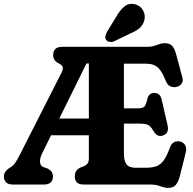

<svg xmlns="http://www.w3.org/2000/svg" viewBox="-27 -938 983 976"><path d="M500.5 -700 466.7 -615.4H412.5L188.6 -161Q174.7 -133.3 176.3 -114.7Q177.9 -96.2 192.1 -89.2L213.9 -81.8Q226.8 -75.7 234.4 -66Q242.1 -56.4 242.1 -41.3Q242.1 -21.9 231 -10.9Q219.9 0 196.5 0H38.5Q15.2 0 4 -10.9Q-7.1 -21.9 -7.1 -41.3Q-7.1 -64.8 17.9 -82.2L30.4 -89.9Q42 -97.3 51.1 -111.4Q60.2 -125.5 70.2 -144.2L283.7 -564.7Q295.5 -586.9 291.7 -597.5Q287.8 -608 270.9 -616.2Q257 -622.7 250.2 -633.4Q243.3 -644 243.3 -658.7Q243.3 -678.2 254.5 -689.1Q265.6 -700 288.9 -700ZM205.9 -335.6H471.5L471.7 -250.3H203.1ZM519.5 -387.3H675.9Q700.9 -387.3 708.9 -398.6Q716.9 -409.9 721.7 -434.8Q729.2 -465 756.7 -465.5Q786.7 -466 794.6 -432.6L824.6 -302.4Q834.6 -260.6 801.4 -249.3Q773.8 -239.1 754.5 -269.5Q745.9 -285.3 737.7 -293.9Q729.5 -302.5 717.3 -306.1Q705.1 -309.6 683.5 -309.6H519.5ZM424.7 -133.7V-700H721.6Q742.5 -700 757.1 -704.8Q771.8 -709.5 784.1 -714Q796.4 -718.5 810.1 -718.5Q836 -718.5 848.4 -704.5Q860.9 -690.4 869.2 -659.2L900.4 -542.8Q905.3 -524.7 895.4 -511.9Q885.6 -499 867.8 -495.6Q853.2 -493.3 839 -499.3Q824.8 -505.2 815.8 -526.5Q804.1 -556.6 792.3 -574.4Q780.6 -592.1 767.9 -600.7Q755.2 -609.2 740.6 -611.9Q726 -614.5 707.8 -614.5H602.9V-155.5Q602.9 -120.8 615.9 -103.1Q628.9 -85.4 660 -85.4H717.7Q746.9 -85.4 767.6 -92.8Q788.4 -100.2 804.9 -122.4Q821.4 -144.7 837 -188.6Q844.2 -207.9 857.6 -215Q871.1 -222.2 887.8 -218.8Q906.3 -214.7 914.6 -199.4Q923 -184.2 917 -161.4L887 -42.2Q878.7 -11.7 866 2.7Q853.4 17.1 827.5 17.1Q813.5 17.1 800.9 12.8Q788.3 8.5 773.4 4.2Q758.6 0 737.5 0H398.2Q374.8 0 363.9 -10.9Q353 -21.9 353 -41.3Q353 -72.3 380.7 -85.8L400.6 -93.5Q411.4 -98.2 418.1 -106.9Q424.7 -115.6 424.7 -133.7ZM562.7 -851.3Q582.7 -886.6 605.8 -905.4Q628.9 -924.2 660.7 -915.9Q688.5 -908 700.8 -884.1Q713.2 -860.3 706.7 -835.2Q700.1 -810.5 683 -795.5Q665.9 -780.4 632 -766.3L553.7 -728.3Q542.9 -723.6 531.2 -725.1Q519.5 -726.5 513.1 -734.5Q506.3 -744.2 508.8 -754.7Q511.3 -765.2 517.3 -776.5Z"/></svg>

Font: Fraunces 144pt S100 Black
Style: Regular
Weight: 900
Version: Version 1.000